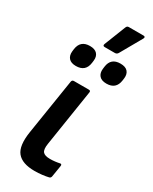

<svg xmlns="http://www.w3.org/2000/svg" viewBox="-226 -926 788 989"><g transform="rotate(30 168.0 -431.5)"><path d="M173.2 11Q99.4 11 69.4 -25.8Q39.3 -62.6 53.2 -150.8L105.3 -480.5Q107.3 -491.7 118.5 -491.7H206.8Q218.3 -491.7 216.3 -480.5L163.8 -144.7Q158.1 -109.2 169 -95.8Q179.8 -82.4 211.3 -82.4Q226 -82.4 240.8 -84.1Q255.6 -85.8 268.9 -88.8Q279.3 -90.4 277.6 -78.1L266.7 -10.7Q265 -0.2 255.6 1.9Q240.5 5.6 218.4 8.3Q196.4 11 173.2 11ZM168.2 -722.3Q154.7 -722.3 159.1 -735.2L209 -862Q213.1 -873.8 223.9 -873.8H312.2Q317.7 -873.8 319.8 -870.2Q322 -866.6 318.9 -860.9L246.9 -734.1Q240.8 -722.3 228.5 -722.3ZM87.5 -563.6Q58.3 -563.6 44.8 -578.9Q31.4 -594.3 34.1 -619.9L35.8 -633.9Q43.6 -689.5 100 -689.5Q129.6 -689.5 143.2 -674.4Q156.9 -659.2 153.8 -633.9L152.1 -619.9Q144.9 -563.6 87.5 -563.6ZM269.1 -563.6Q239.8 -563.6 226.4 -578.9Q212.9 -594.3 215.7 -619.9L217.4 -633.9Q224.5 -689.5 281.3 -689.5Q311.6 -689.5 325 -674.4Q338.4 -659.2 335.4 -633.9L333.6 -619.9Q325.9 -563.6 269.1 -563.6Z"/></g></svg>

Font: Sofia Sans Semi Condensed
Style: Italic
Weight: 400
Italic angle: -9°
Designer: Botio Nikoltchev, Ani Petrova
Foundry: lettersoup
Version: Version 4.101